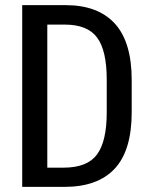

<svg xmlns="http://www.w3.org/2000/svg" viewBox="-20 -731 592 751"><path d="M66.9 0V-710.9H236.3Q363.3 -710.9 429.2 -638.7Q495.1 -566.4 495.1 -418.5V-291.5Q495.1 -142.6 428.7 -71.3Q362.3 0 231.9 0ZM165 -634.8V-75.2H228.5Q321.3 -75.2 359.4 -126.7Q397.5 -178.2 397.5 -291.5V-419.4Q397.5 -533.2 359.9 -584Q322.3 -634.8 233.4 -634.8Z"/></svg>

Font: Franco
Style: Regular
Weight: 400
Designer: Google
Version: Version 1.200311; 2013